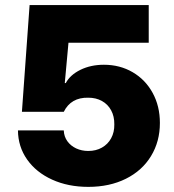

<svg xmlns="http://www.w3.org/2000/svg" viewBox="-20 -727 687 757"><path d="M50.8 -212.9H231.4Q232.4 -188.5 245.6 -170.2Q258.8 -151.9 280.5 -141.8Q302.2 -131.8 328.1 -131.8Q358.4 -131.8 381.8 -145Q405.3 -158.2 418.2 -181.9Q431.2 -205.6 430.7 -236.3Q431.2 -268.1 418.2 -292Q405.3 -315.9 381.8 -328.9Q358.4 -341.8 328.1 -341.8Q259.8 -343.3 231.4 -286.1H66.4L96.7 -707H566.4V-558.6H250L235.4 -399.4H239.3Q256.3 -431.6 297.1 -451.7Q337.9 -471.7 389.6 -471.7Q452.6 -471.7 502.9 -442.4Q553.2 -413.1 581.8 -360.8Q610.4 -308.6 610.4 -242.2Q610.4 -168.9 575.4 -111.6Q540.5 -54.2 476.3 -22.2Q412.1 9.8 328.1 9.8Q248.5 9.8 185.5 -18.8Q122.6 -47.4 86.9 -98.1Q51.3 -148.9 50.8 -212.9Z"/></svg>

Font: Pretendard Std Black
Style: Regular
Weight: 900
Designer: Base glyphs from Inter by Rasmus Andersson; Hangeul glyphs from Noto Sans CJK(Source Han Sans) by Jang Soo-young and Kan
Foundry: Kil Hyung-jin
Version: Version 1.309